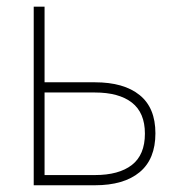

<svg xmlns="http://www.w3.org/2000/svg" viewBox="-20 -550 531 570"><path d="M441.4 -154.3Q441.4 -77.6 394.5 -38.8Q347.7 0 261.7 0H80.1V-530.3H112.3V-305.7H261.7Q347.7 -305.7 394.5 -267.8Q441.4 -230 441.4 -154.3ZM261.7 -30.3Q333 -30.3 371.6 -60.3Q410.2 -90.3 410.2 -153.3Q410.2 -215.3 371.6 -245.4Q333 -275.4 261.7 -275.4H112.3V-30.3Z"/></svg>

Font: Pretendard JP Thin
Style: Regular
Weight: 100
Designer: Base glyphs from Inter by Rasmus Andersson; Hangeul glyphs from Noto Sans CJK(Source Han Sans) by Jang Soo-young and Kan
Foundry: Kil Hyung-jin
Version: Version 1.309